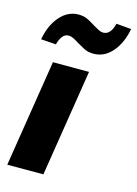

<svg xmlns="http://www.w3.org/2000/svg" viewBox="-114 -801 615 863"><g transform="rotate(15 194.0 -369.5)"><path d="M8 0 87 -498H255L176 0ZM79 -579 9 -584Q21 -651 57.5 -693Q94 -735 144 -735Q170 -735 189.5 -724.5Q209 -714 225 -704Q238 -696 249 -690.5Q260 -685 271 -685Q288 -685 300 -699Q312 -713 318 -739L388 -733Q375 -665 339 -623.5Q303 -582 252 -582Q227 -582 208 -592Q189 -602 172 -612Q160 -620 148 -626Q136 -632 125 -632Q107 -632 96 -617Q85 -602 79 -579Z"/></g></svg>

Font: Nunito Sans 10pt Condensed Black
Style: Italic
Weight: 900
Width: 3
Italic angle: -9°
Designer: Vernon Adams
Foundry: Vernon Adams
Version: Version 3.101;gftools[0.9.27]